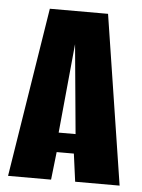

<svg xmlns="http://www.w3.org/2000/svg" viewBox="-47 -629 494 667"><g transform="rotate(5 200.5 -295.5)"><path d="M6 0 100 -591H303L395 0H240L227 -97H167L156 0ZM168 -165H227L198 -476Z"/></g></svg>

Font: Alumni Sans ExtraBold
Style: Regular
Weight: 800
Designer: Robert E. Leuschke
Foundry: Robert E. Leuschke
Version: Version 1.018